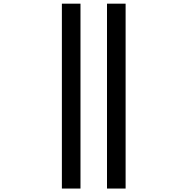

<svg xmlns="http://www.w3.org/2000/svg" viewBox="-20 -830 1040 1068"><path d="M324.2 218.8V-809.6H427.7V218.8ZM575.2 218.8V-809.6H678.7V218.8Z"/></svg>

Font: GenEi Gothic M SemiBold
Style: Regular
Weight: 500
Designer: o_tamon (Modified); [Source Han Sans]
Ryoko NISHIZUKA  (kana & ideographs); Paul D. Hunt (Latin, Greek & Cyrillic); Wenl
Version: Version 1.1a;Original Version 1.004